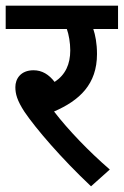

<svg xmlns="http://www.w3.org/2000/svg" viewBox="-20 -642 435 675"><path d="M366 -46C293 -109 220 -185 170 -250C260 -289 321 -346 321 -452C321 -490 315 -519 308 -540H395V-622H0V-540H215C222 -520 227 -492 227 -465C227 -416 210 -379 172 -354C152 -380 128 -395 98 -395C52 -395 34 -364 34 -336C34 -312 40 -289 66 -249C106 -190 195 -86 300 13Z"/></svg>

Font: Noto Sans Devanagari UI SemiCondensed Medium
Style: Regular
Weight: 500
Width: 4
Designer: Jelle Bosma - Monotype Design Team
Foundry: Monotype Imaging Inc.
Version: Version 2.004